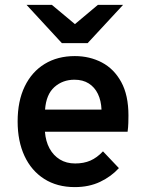

<svg xmlns="http://www.w3.org/2000/svg" viewBox="-20 -752 591 784"><path d="M285.5 12Q213 12 160.5 -21.5Q108 -55 80 -115.2Q52 -175.5 52 -256Q52 -339.5 81 -399.2Q110 -459 162.5 -491Q215 -523 285.5 -523Q346 -523 395.8 -497Q445.5 -471 475 -417.2Q504.5 -363.5 504.5 -280.5Q504.5 -267.5 504 -249.8Q503.5 -232 501 -214H163.5Q166.5 -175 182.2 -146Q198 -117 224.5 -100.8Q251 -84.5 287 -84.5Q322 -84.5 349 -96.2Q376 -108 400.5 -134L465.5 -65.5Q434 -31 388.8 -9.5Q343.5 12 285.5 12ZM164 -304.5H394.5Q393 -341 379.8 -368.5Q366.5 -396 342.5 -411.2Q318.5 -426.5 284 -426.5Q236 -426.5 202.2 -396.5Q168.5 -366.5 164 -304.5ZM232.5 -576 88.5 -732H192L286 -653.5L379.5 -732H482.5L338 -576Z"/></svg>

Font: Overpass SemiBold
Style: Regular
Weight: 600
Designer: Delve Withrington, Dave Bailey, Thomas Jockin
Foundry: Delve Fonts LLC
Version: Version 4.000